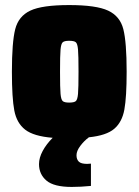

<svg xmlns="http://www.w3.org/2000/svg" viewBox="-20 -538 547 758"><path d="M282 75Q282 91 291 100Q300 109 324 109L339 108V196Q299 200 263 200Q193 200 163.5 175Q134 150 134 110Q134 85 148.5 58Q163 31 188 6Q113 0 79.5 -26Q46 -52 36.5 -101.5Q27 -151 27 -255Q27 -371 40 -422.5Q53 -474 99.5 -496Q146 -518 253 -518Q360 -518 407 -496Q454 -474 467 -422.5Q480 -371 480 -255Q480 -155 471 -105.5Q462 -56 431 -29.5Q400 -3 331 4Q312 18 297 38Q282 58 282 75ZM217 -255Q217 -190 219 -167.5Q221 -145 227.5 -139Q234 -133 253 -133Q273 -133 279.5 -139Q286 -145 288 -167.5Q290 -190 290 -255Q290 -320 288 -342.5Q286 -365 279.5 -371Q273 -377 253 -377Q234 -377 227.5 -371Q221 -365 219 -342.5Q217 -320 217 -255Z"/></svg>

Font: Saira Semi Condensed Black
Style: Regular
Weight: 900
Width: 4
Designer: Hector Gatti with collaboration of the Omnibus-Type team
Foundry: Omnibus-Type
Version: Version 1.001; ttfautohint (v1.8)